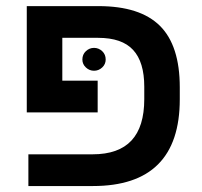

<svg xmlns="http://www.w3.org/2000/svg" viewBox="-20 -624 678 644"><path d="M463.9 -333Q463.9 -416 426.5 -456.5Q389.2 -497.1 309.1 -497.1H189V-353.5H307.6V-247.1H69.8V-603.5H310.1Q449.7 -603.5 516.4 -537.4Q583 -471.2 583 -331.1V-291Q583 0 291.5 0H75.2V-106.4H290.5Q377.9 -106.4 420.9 -152.6Q463.9 -198.7 463.9 -291.5ZM256.3 -424.3Q256.3 -441.4 268.1 -452.4Q279.8 -463.4 295.4 -463.4Q311 -463.4 322.8 -452.4Q334.5 -441.4 334.5 -424.3Q334.5 -408.7 322.8 -397.7Q311 -386.7 295.4 -386.7Q279.8 -386.7 268.1 -397.7Q256.3 -408.7 256.3 -424.3Z"/></svg>

Font: Arimo SemiBold
Style: Regular
Weight: 600
Designer: Steve Matteson
Foundry: Monotype Imaging Inc.
Version: Version 1.33